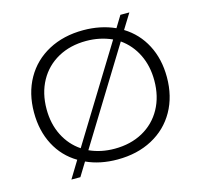

<svg xmlns="http://www.w3.org/2000/svg" viewBox="-112 -860 1084 1033"><g transform="rotate(-15 430.0 -344.0)"><path d="M257 -25 211 50H161L219 -45Q143 -90 101.5 -169Q60 -248 60 -350Q60 -457 106 -538.5Q152 -620 236 -665Q320 -710 430 -710Q526 -710 606 -674L645 -738H695L643 -654Q718 -608 759 -529.5Q800 -451 800 -350Q800 -243 754 -161.5Q708 -80 624 -35Q540 10 430 10Q333 10 257 -25ZM730 -350Q730 -431 698.5 -495Q667 -559 610 -599L290 -79Q353 -50 430 -50Q519 -50 587 -87.5Q655 -125 692.5 -193Q730 -261 730 -350ZM253 -100 573 -620Q507 -650 430 -650Q341 -650 273 -612.5Q205 -575 167.5 -507Q130 -439 130 -350Q130 -268 162.5 -203.5Q195 -139 253 -100Z"/></g></svg>

Font: Goli Light
Style: Regular
Weight: 300
Designer: jaikishan Patel
Foundry: MagicType
Version: Version 1.000